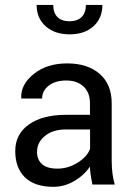

<svg xmlns="http://www.w3.org/2000/svg" viewBox="-20 -737 530 768"><path d="M193.4 10.3Q119.1 10.3 80.1 -27.3Q41 -64.9 41 -132.8Q41 -200.7 95.7 -239.3Q150.4 -277.8 246.1 -277.8H339.8V-324.7Q339.8 -366.7 314.2 -390.9Q288.6 -415 244.9 -415Q201.2 -415 174.8 -394.3Q148.4 -373.5 148.4 -342.8H65.9L64.9 -345.2Q62.5 -398.9 115 -441.2Q167.5 -483.4 248.8 -483.4Q330.1 -483.4 378.4 -441.7Q426.8 -399.9 426.8 -323.7V-94.7Q426.8 -39.6 439 1H349.6Q340.3 -44.4 339.8 -70.3Q314.5 -34.2 275.6 -12Q236.8 10.3 193.4 10.3ZM128.4 -130.9H127.9Q127.9 -98.6 147.9 -80.6Q168 -62.5 210 -62.5Q252 -62.5 290.3 -86.2Q328.6 -109.9 340.3 -141.6V-219.2H243.7Q191.9 -219.2 160.2 -193.6Q128.4 -168 128.4 -130.9ZM323.7 -717.3H389.6Q389.6 -664.1 353.8 -631.8Q317.9 -599.6 258.5 -599.6Q199.2 -599.6 162.8 -631.8Q126.5 -664.1 126.5 -717.3H192.9Q192.9 -686 209.7 -668.9Q226.6 -651.9 257.8 -651.9Q289.1 -651.9 306.4 -668.9Q323.7 -686 323.7 -717.3Z"/></svg>

Font: Yantramanav
Style: Regular
Weight: 400
Version: Version 1.000;PS 1.0;hotconv 1.0.72;makeotf.lib2.5.5900; ttf